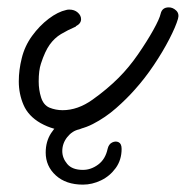

<svg xmlns="http://www.w3.org/2000/svg" viewBox="-20 -381 504 521"><path d="M161 -27Q144 -27 126 -32Q108 -37 90 -47Q57 -66 44 -96Q31 -126 31 -160Q31 -176 33 -191.5Q35 -207 39 -223Q47 -256 67 -283.5Q87 -311 112 -330Q137 -349 160 -354Q163 -355 168 -355Q182 -355 191 -347Q200 -339 200 -329Q200 -317 186 -310V-309Q163 -299 145.5 -288.5Q128 -278 115 -260Q102 -242 91 -208Q85 -190 85 -160Q85 -137 91.5 -116.5Q98 -96 114 -89Q131 -82 150 -82Q191 -82 231 -110.5Q271 -139 302 -170Q330 -198 354.5 -233.5Q379 -269 396 -299.5Q413 -330 416 -344Q420 -361 438 -361Q449 -361 458 -352.5Q467 -344 463 -330Q457 -309 439.5 -275Q422 -241 397.5 -204.5Q373 -168 346 -138Q324 -113 295 -87.5Q266 -62 232 -44.5Q198 -27 161 -27ZM310 23Q310 53 294 75Q278 97 254 108.5Q230 120 205 120Q159 120 131.5 95Q104 70 104 33Q104 3 118.5 -19.5Q133 -42 154 -54.5Q175 -67 194 -67Q205 -67 210 -59Q215 -51 212 -42.5Q209 -34 195 -30Q176 -26 162.5 -9Q149 8 149 29Q149 48 162.5 64Q176 80 205 80Q227 80 246.5 65.5Q266 51 272 23Q275 10 284.5 5.5Q294 1 302 5Q310 9 310 23Z"/></svg>

Font: Grape Nuts
Style: Regular
Weight: 400
Designer: Robert E. Leuschke
Foundry: Robert E. Leuschke
Version: Version 1.010; ttfautohint (v1.8.3)